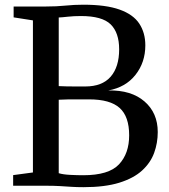

<svg xmlns="http://www.w3.org/2000/svg" viewBox="-20 -770 699 796"><path d="M116.5 -55V-685.5L36.5 -698V-743H169.5Q215.5 -743 251.5 -746.8Q287.5 -750.5 325.5 -750.5Q419.5 -750.5 476 -730.2Q532.5 -710 557.5 -672Q582.5 -634 582.5 -582Q582.5 -511.5 541.8 -459.8Q501 -408 429 -395Q524 -397 579 -349.5Q634 -302 634 -222.5Q634 -177 619 -136Q604 -95 569 -63Q534 -31 474.5 -12.5Q415 6 326 6Q298 6 275.8 4.5Q253.5 3 228.5 1.5Q203.5 0 167.5 0H34.5V-44ZM223.5 -413Q237.5 -412 258.5 -411.8Q279.5 -411.5 300.2 -411.5Q321 -411.5 333.5 -411.5Q403.5 -411.5 438.8 -452Q474 -492.5 474 -565.5Q474 -634.5 438.8 -669Q403.5 -703.5 316 -703.5Q286 -703.5 261.5 -700.8Q237 -698 223.5 -697.5ZM223.5 -52Q241 -46.5 271 -45Q301 -43.5 325 -43.5Q431 -43.5 473.2 -88.5Q515.5 -133.5 515.5 -209Q515.5 -287 476 -322.5Q436.5 -358 349.5 -358Q332.5 -358 308 -358Q283.5 -358 260.2 -357.8Q237 -357.5 223.5 -356.5Z"/></svg>

Font: Merriweather Text
Style: Regular
Weight: 400
Designer: Eben Sorkin
Foundry: Eben Sorkin
Version: Version 2.100; ttfautohint (v1.7.19-72a1) -l 8 -r 50 -G 200 